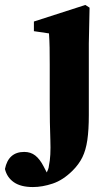

<svg xmlns="http://www.w3.org/2000/svg" viewBox="-119 -519 446 776"><path d="M14 237Q-35 237 -63 217.5Q-91 198 -99 164Q-85 95 -21 95Q5 95 23.5 109.5Q42 124 57 153L70 178Q73 172 75.5 165.5Q78 159 79 149Q87 113 84.5 46Q82 -21 82 -104V-258Q82 -299 81.5 -326.5Q81 -354 79 -384L18 -393V-432L226 -499L243 -488L240 -343V-54Q240 6 234 47Q228 88 214 116.5Q200 145 175 170Q136 209 94 223Q52 237 14 237Z"/></svg>

Font: Source Serif 4
Style: Bold
Weight: 700
Designer: Frank Grießhammer
Foundry: Adobe
Version: Version 4.005;hotconv 1.1.0;makeotfexe 2.6.0